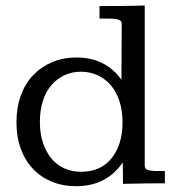

<svg xmlns="http://www.w3.org/2000/svg" viewBox="-20 -653 625 684"><path d="M495.6 -62.5Q495.6 -56.2 498.8 -52.2Q502 -48.3 510 -46.4Q518.1 -44.4 532 -43.9Q545.9 -43.5 567.4 -43.5V0Q529.3 0 491 0.5Q452.6 1 418 2Q418 1.5 418 -8.3Q418 -18.1 418 -30.8Q418 -43.5 417.7 -55.9Q417.5 -68.4 417 -74.2Q389.2 -32.7 347.4 -11.2Q305.7 10.3 251 10.3Q203.1 10.3 163.8 -6.1Q124.5 -22.5 96.7 -52.2Q68.8 -82 53.7 -124Q38.6 -166 38.6 -217.3Q38.6 -269.5 54 -312.3Q69.3 -355 97.7 -384.8Q126 -414.6 165.3 -431.4Q204.6 -448.2 252.4 -448.2Q305.2 -448.2 345.7 -427.5Q386.2 -406.7 412.6 -368.7L413.6 -567.9Q413.6 -575.2 409.4 -578.9Q405.3 -582.5 395.8 -584.5Q386.2 -586.4 371.1 -586.7Q356 -586.9 334.5 -586.9V-631.3Q377.4 -631.3 418.7 -631.8Q460 -632.3 495.6 -633.3ZM268.1 -397.5Q235.4 -397.5 208.5 -384.5Q181.6 -371.6 162.4 -348.9Q143.1 -326.2 132.6 -293Q122.1 -259.8 122.1 -218.8Q122.1 -178.2 132.6 -145.8Q143.1 -113.3 162.1 -89.6Q181.2 -65.9 208.5 -53.5Q235.8 -41 269.5 -41Q303.7 -41 331.1 -53.2Q358.4 -65.4 377.4 -89.1Q396.5 -112.8 406.5 -145Q416.5 -177.2 416.5 -217.8Q416.5 -258.8 405.8 -292Q395 -325.2 375.5 -348.4Q356 -371.6 328.6 -384.5Q301.3 -397.5 268.1 -397.5Z"/></svg>

Font: Kameron
Style: Regular
Weight: 400
Version: Version 1.000